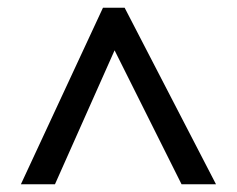

<svg xmlns="http://www.w3.org/2000/svg" viewBox="-20 -739 612 496"><path d="M34 -263H122L276 -609L449 -263H538L302 -719H246Z"/></svg>

Font: Noto Sans Gunjala Gondi Medium
Style: Regular
Weight: 500
Designer: Ek Type
Foundry: Ek Type
Version: Version 1.004